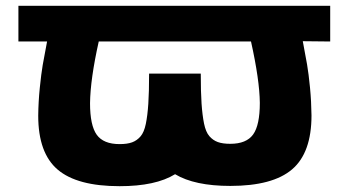

<svg xmlns="http://www.w3.org/2000/svg" viewBox="-20 -622 1197 657"><path d="M43 -480V-602.1H1109.9V-480L1016.1 -481Q1025.4 -432.1 1030.8 -401.1Q1036.1 -370.1 1040.8 -322.3Q1045.4 -274.4 1045.9 -227.1Q1045.9 -99.1 979.5 -42.5Q913.1 14.2 768.1 14.2Q646 14.2 579.1 -25.9Q512.7 15.1 389.2 15.1Q244.1 15.1 177.5 -41.5Q110.8 -98.1 110.8 -226.1Q111.3 -273.4 116.2 -321.8Q121.1 -370.1 126.2 -399.9Q131.3 -429.7 141.1 -480ZM288.1 -269Q288.1 -192.9 311 -160.9Q334 -128.9 389.2 -128.9Q415.5 -128.9 432.1 -135Q448.7 -141.1 460.9 -155.3Q473.1 -169.4 479 -198.2Q484.9 -227.1 487.5 -266.8Q490.2 -306.6 490.2 -370.1H667Q667 -307.1 669.7 -267.6Q672.4 -228 678.2 -199.2Q684.1 -170.4 696.3 -156.2Q708.5 -142.1 725.1 -136Q741.7 -129.9 768.1 -129.9Q823.2 -129.9 846.2 -161.9Q869.1 -193.8 869.1 -270Q868.2 -348.6 838.9 -480H317.9Q289.1 -351.1 288.1 -269Z"/></svg>

Font: Hussar Preview
Style: Bold
Weight: 700
Foundry: Cannot Into Space Fonts, PlusOne Fonts
Version: Version 2.29RC2 "Millennial"